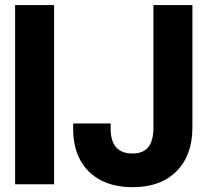

<svg xmlns="http://www.w3.org/2000/svg" viewBox="-20 -739 832 770"><path d="M196.9 -718.8V0H40.6V-718.8ZM512.5 11.7Q438.5 11.7 384.9 -16Q331.2 -43.8 302.3 -96.2Q273.4 -148.6 273.4 -222.7V-243.8H423.8V-222.7Q423.8 -172.8 445.9 -148.1Q468 -123.4 510.7 -123.4Q554.4 -123.4 574.9 -149.1Q595.3 -174.8 595.3 -227.3V-718.8H751.6V-227.3Q751.6 -116.1 687.8 -52.2Q624 11.7 512.5 11.7Z"/></svg>

Font: Inter Display V
Style: Regular
Weight: 400
Designer: Rasmus Andersson
Foundry: rsms
Version: Version 3.015;git-src